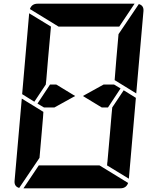

<svg xmlns="http://www.w3.org/2000/svg" viewBox="-20 -1020 856 1040"><path d="M633 -541 565 -438H531L429 -500L541 -562H598ZM650 -531 716 -490 678 -52 560 -124 561 -138 562 -144 576 -302 584 -396 588 -438ZM166 -469 100 -510 138 -948 256 -876 240 -698 231 -590 228 -562ZM194 -165 84 -2Q56 -10 59 -41L98 -486L155 -451L160 -448L215 -414L213 -384L206 -302ZM297 -876 142 -971Q152 -1000 184 -1000H390H514H709L626 -876H587H503H379ZM732 -998Q760 -990 757 -959L718 -514L601 -586L610 -698L622 -835ZM519 -124 674 -29Q664 0 632 0H426H302H107L190 -124H229H313H437ZM275 -438H218L183 -459L251 -562H285L387 -500Z"/></svg>

Font: DSEG14 Modern
Style: Bold Italic
Weight: 700
Italic angle: -5°
Designer: Keshikan(Twitter:@keshinomi_88pro)
Version: Version 0.46